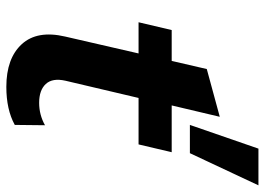

<svg xmlns="http://www.w3.org/2000/svg" viewBox="-132 -674 816 591"><g transform="rotate(90 275.5 -379.0)"><path d="M438 -767H551L452 -556H365ZM340 -648 305 -500H449L425 -398H282L229 -173Q220 -133 239 -112.5Q258 -92 297 -92Q334 -92 366 -110L365 -17Q318 9 248 9Q160 9 116.5 -38.5Q73 -86 93 -172L145 -398H49L73 -500H168L193 -608Z"/></g></svg>

Font: Elaine Sans SemiBold
Style: Italic
Weight: 600
Italic angle: -13°
Designer: Wei Huang
Foundry: Wei Huang
Version: Version 2.001;December 24, 2019;FontCreator 12.0.0.2547 64-b